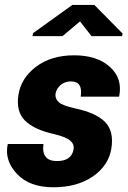

<svg xmlns="http://www.w3.org/2000/svg" viewBox="-20 -768 530 798"><path d="M436.5 -490.2Q489.7 -442.4 475.6 -369.1L474.6 -366.2H315.4Q325.2 -429.7 274.9 -429.7Q250 -429.7 232.4 -415Q214.8 -400.4 210.9 -379.4Q208 -358.4 223.6 -343.8Q239.3 -329.1 292.5 -317.4Q379.9 -298.8 417 -260.7Q454.1 -222.7 442.9 -150.9Q431.2 -79.1 365.2 -34.2Q299.3 10.7 201.2 10.3Q103 10.3 50.8 -44.9Q-1.5 -100.1 11.7 -166.5L12.7 -169.4H160.6Q150.9 -98.6 216.8 -98.6Q277.8 -98.6 286.1 -148.4Q289.1 -168.5 272 -183.6Q254.9 -198.7 204.1 -210.9Q121.6 -229 83.5 -267.1Q45.9 -304.7 56.6 -374Q67.4 -443.4 129.9 -490.7Q192.4 -538.1 288.1 -538.1Q383.8 -538.1 436.5 -490.2ZM489.7 -628.4 487.3 -617.7H360.4L312.5 -679.2L239.7 -617.7H114.7L117.7 -630.4L280.8 -747.6H372.1Z"/></svg>

Font: Roboto-BlackItalic
Style: Italic
Weight: 900
Italic angle: -12°
Designer: Google
Version: Version 1.100141; 2013